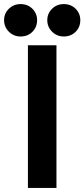

<svg xmlns="http://www.w3.org/2000/svg" viewBox="-87 -922 414 942"><path d="M226 -743Q192 -743 168.5 -766.5Q145 -790 145 -823Q145 -856 168.5 -879Q192 -902 226 -902Q261 -902 284 -879Q307 -856 307 -823Q307 -789 284 -766Q261 -743 226 -743ZM14 -743Q-20 -743 -43.5 -766.5Q-67 -790 -67 -823Q-67 -856 -43.5 -879Q-20 -902 14 -902Q49 -902 72 -879Q95 -856 95 -823Q95 -789 72 -766Q49 -743 14 -743ZM50 0V-700H190V0Z"/></svg>

Font: Cal Sans
Style: Regular
Weight: 400
Designer: Designer Mark Davis DBA MarkFonts
Foundry: Designer Mark Davis DBA MarkFonts
Version: Version 1.000